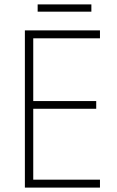

<svg xmlns="http://www.w3.org/2000/svg" viewBox="-20 -852 530 872"><path d="M434 0H93V-714H434V-678H131V-393H417V-358H131V-36H434ZM395 -832V-799H151V-832Z"/></svg>

Font: Noto Sans Khmer SemiCondensed ExtraLight
Style: Regular
Weight: 200
Width: 4
Designer: Danh Hong and the Monotype Design Team
Foundry: Monotype Imaging Inc.
Version: Version 2.004; ttfautohint (v1.8.4.7-5d5b)